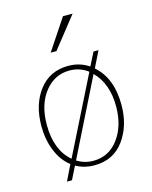

<svg xmlns="http://www.w3.org/2000/svg" viewBox="-121 -836 774 977"><g transform="rotate(-15 265.5 -348.0)"><path d="M198.2 -593.8 306.6 -756.8H357.4L228.5 -593.8ZM55.7 -244.1Q55.7 -358.4 112.3 -432.1Q168.9 -505.9 266.6 -505.9Q327.1 -505.9 375 -473.6L410.2 -543H436.5L394.5 -458Q477.5 -385.7 477.5 -244.1Q477.5 -134.8 421.9 -58.6Q366.2 17.6 266.6 17.6Q211.9 17.6 168.9 -6.8L134.8 61.5H108.4L148.4 -20.5Q103.5 -54.7 79.6 -114.7Q55.7 -174.8 55.7 -244.1ZM380.9 -432.6 180.7 -30.3Q220.7 -5.9 266.6 -5.9Q348.6 -5.9 398.9 -73.7Q449.2 -141.6 449.2 -244.1Q449.2 -364.3 380.9 -432.6ZM363.3 -449.2Q320.3 -481.4 266.6 -481.4Q186.5 -481.4 135.3 -415.5Q84 -349.6 84 -244.1Q84 -110.4 161.1 -44.9Z"/></g></svg>

Font: Gothic A1 Thin
Style: Regular
Weight: 250
Designer: HanYang I&C Co.,Ltd.
Foundry: HanYang I&C Co.,Ltd.
Version: Version 2.50